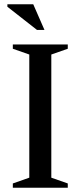

<svg xmlns="http://www.w3.org/2000/svg" viewBox="-20 -878 377 898"><path d="M297 -20V0H40V-20L117 -47V-623L40 -650V-670H297V-650L220 -623V-47ZM188 -738H153L14.5 -846.5V-858H135.5Z"/></svg>

Font: Newsreader Text Medium
Style: Regular
Weight: 500
Designer: Hugues Gentile
Foundry: Production Type
Version: Version 1.001